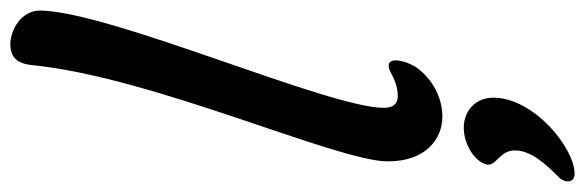

<svg xmlns="http://www.w3.org/2000/svg" viewBox="-404 -466 1122 368"><g transform="rotate(-90 157.0 -282.0)"><path d="M31.7 -99.6C31.7 -25.4 76.2 4.9 117.2 4.9C168.5 4.9 203.6 -30.3 214.4 -49.3C226.1 -69.8 231.4 -98.1 214.8 -98.1C202.1 -98.1 188 -80.6 155.8 -80.6C142.1 -80.6 134.3 -89.8 134.3 -106.9C134.3 -213.4 316.9 -625.5 320.8 -764.2C321.8 -803.7 281.7 -823.2 256.3 -823.2C232.9 -823.2 219.2 -811.5 216.3 -782.2C192.9 -547.4 31.7 -197.8 31.7 -99.6ZM25.9 88.9C21 108.4 52.7 113.3 52.7 144C52.7 175.8 24.4 204.6 2.9 226.6C-10.7 238.8 -10.7 258.3 8.3 258.3C57.1 258.3 153.8 180.2 153.8 102.5C153.8 69.3 129.4 45.9 96.2 45.9C65.4 45.9 32.7 65.4 25.9 88.9Z"/></g></svg>

Font: Courgette
Style: Regular
Weight: 400
Designer: Karolina Lach
Foundry: Karolina Lach
Version: Version 1.002